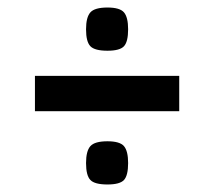

<svg xmlns="http://www.w3.org/2000/svg" viewBox="-20 -561 570 511"><path d="M266 -541Q299 -541 310 -528Q321 -515 321 -483Q321 -450 310 -438Q299 -426 266 -426Q232 -426 220.5 -438Q209 -450 209 -483Q209 -515 220.5 -528Q232 -541 266 -541ZM457 -359V-265H73V-359ZM266 -185Q299 -185 310 -172Q321 -159 321 -127Q321 -94 310 -82Q299 -70 266 -70Q232 -70 220.5 -82Q209 -94 209 -127Q209 -159 220.5 -172Q232 -185 266 -185Z"/></svg>

Font: Changa Medium
Style: Regular
Weight: 500
Designer: Eduardo Rodriguez Tunni
Foundry: Eduardo Rodriguez Tunni
Version: Version 2.002; ttfautohint (v1.5) -l 8 -r 50 -G 150 -x 14 -H